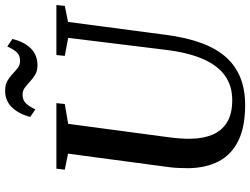

<svg xmlns="http://www.w3.org/2000/svg" viewBox="-136 -852 998 766"><g transform="rotate(-90 363.0 -469.0)"><path d="M658.5 -696.5 607 -306Q596 -223 573.8 -163.2Q551.5 -103.5 516.8 -65.2Q482 -27 434.8 -8.5Q387.5 10 327 10Q238.5 10 183.2 -17.8Q128 -45.5 102 -96.2Q76 -147 75 -215.5Q75 -234 75.8 -253.2Q76.5 -272.5 79 -292.5L133 -696.5L69 -709.5L73 -743H334.5L331 -709.5L252 -696L199 -299.5Q195.5 -274 193.8 -250.5Q192 -227 192.5 -207Q193 -159 208.2 -121.5Q223.5 -84 257.2 -62.8Q291 -41.5 346.5 -41.5Q403.5 -41.5 444.2 -70.5Q485 -99.5 510.8 -158.8Q536.5 -218 547.5 -309.5L595 -696L523 -709.5L526.5 -743H726L722.5 -709.5ZM486 -818.5Q463.5 -818.5 448.2 -827.5Q433 -836.5 420.8 -848.2Q408.5 -860 396.2 -869Q384 -878 368 -878Q346 -878 333 -863.8Q320 -849.5 309.5 -827L279.5 -847.5Q291 -892 317.2 -919.8Q343.5 -947.5 384.5 -947.5Q408 -947.5 423.5 -938.5Q439 -929.5 451.2 -917.8Q463.5 -906 475.2 -897Q487 -888 502.5 -888Q524.5 -887.5 537.2 -901Q550 -914.5 560.5 -939L590.5 -918.5Q579.5 -872 553 -845.2Q526.5 -818.5 486 -818.5Z"/></g></svg>

Font: Merriweather 72pt Medium
Style: Italic
Weight: 500
Italic angle: -7.8°
Version: Version 2.101